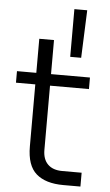

<svg xmlns="http://www.w3.org/2000/svg" viewBox="-58 -893 538 938"><g transform="rotate(5 210.5 -424.5)"><path d="M321.8 -621.1H268.1V-855H331.1ZM373 5.9H289.1Q202.1 5.9 156 -34.2Q109.9 -74.2 109.9 -168V-472.2H15.1V-528.8H109.9V-695.8H182.1V-528.8H373V-472.2H182.1V-157.2Q182.1 -111.3 207 -86.7Q231.9 -62 277.8 -62H373Z"/></g></svg>

Font: Sora Light
Style: Regular
Weight: 300
Designer: Jonathan Barnbrook, Julián Moncada
Foundry: Barnbrook Fonts
Version: Version 2.000